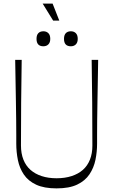

<svg xmlns="http://www.w3.org/2000/svg" viewBox="-20 -1031 626 1062"><path d="M293 11Q224 11 180 -9.5Q136 -30 112 -65.5Q88 -101 79 -145.5Q70 -190 70 -237Q70 -251 70 -284.5Q70 -318 69.5 -365.5Q69 -413 68 -469Q67 -525 66 -584.5Q65 -644 64 -700H100Q98 -582 97 -463.5Q96 -345 96 -226Q96 -182 109.5 -148Q123 -114 148.5 -91.5Q174 -69 210.5 -57Q247 -45 293 -45Q339 -45 376 -57Q413 -69 438.5 -91.5Q464 -114 477.5 -148Q491 -182 491 -226Q491 -345 490 -463.5Q489 -582 487 -700H523Q522 -644 521 -584.5Q520 -525 519 -468.5Q518 -412 517.5 -365Q517 -318 517 -284.5Q517 -251 517 -237Q517 -191 508 -147Q499 -103 475 -67Q451 -31 407 -10Q363 11 293 11ZM220 -775Q182 -775 182 -816Q182 -837 192 -847.5Q202 -858 220 -858Q237 -858 247.5 -847.5Q258 -837 258 -816Q258 -796 247.5 -785.5Q237 -775 220 -775ZM372 -775Q334 -775 334 -816Q334 -837 344 -847.5Q354 -858 372 -858Q389 -858 399.5 -847.5Q410 -837 410 -816Q410 -796 399.5 -785.5Q389 -775 372 -775ZM274 -917 216 -1011H271L308 -917Z"/></svg>

Font: Ojuju Light
Style: Regular
Weight: 300
Designer: Chisaokwu Joboson, Mirko Velimirovic
Foundry: Udi Foundry
Version: Version 1.000